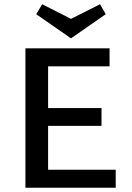

<svg xmlns="http://www.w3.org/2000/svg" viewBox="-20 -886 623 906"><path d="M479 -819 315 -705 151 -819 179 -866 315 -797 452 -866ZM207 -85H526V0H100V-658H497V-573H207V-376H459V-292H207Z"/></svg>

Font: EauTestText Semibold
Style: Regular
Weight: 600
Designer: Christian Thalmann (Catharsis Fonts)
Version: Version 0.001;PS 000.001;hotconv 1.0.88;makeotf.lib2.5.64775